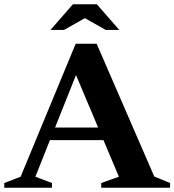

<svg xmlns="http://www.w3.org/2000/svg" viewBox="-32 -878 816 898"><path d="M689.5 -52.5 763.5 -22V0H441.5V-22L524 -51.5L452 -222.5H201.5L133.5 -51.5L211 -22V0H-12V-22L64.5 -51.5L322 -673.5H420ZM225.5 -281.5H427L323.5 -527ZM462.5 -738 365 -793 267.5 -738H204L309 -858H421L526 -738Z"/></svg>

Font: Newsreader Text
Style: Bold
Weight: 700
Designer: Hugues Gentile
Foundry: Production Type
Version: Version 1.001